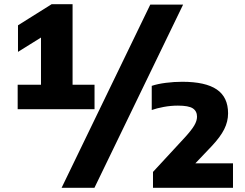

<svg xmlns="http://www.w3.org/2000/svg" viewBox="-20 -830 1170 918"><path d="M64.5 -308V-425H176V-650.5L66 -582V-709L227 -810H327V-425H432V-308ZM274.5 68 698.5 -808H855.5L431.5 68ZM711.5 68V-8L864 -173Q895.5 -207.5 908.8 -230Q922 -252.5 922 -272Q922 -298.5 902 -311.8Q882 -325 830.5 -325Q797 -325 763 -318.8Q729 -312.5 705.5 -304V-419.5Q734 -429 773.2 -434Q812.5 -439 851.5 -439Q962.5 -439 1016.5 -402.2Q1070.5 -365.5 1070.5 -288Q1070.5 -249 1052 -212Q1033.5 -175 992 -131L914 -49H1094V68Z"/></svg>

Font: Encode Sans Semi Expanded ExtraBold
Style: Regular
Weight: 800
Width: 6
Designer: Multiple Designers
Foundry: Impallari Type
Version: Version 3.000; ttfautohint (v1.8.3) -l 8 -r 50 -G 200 -x 14 